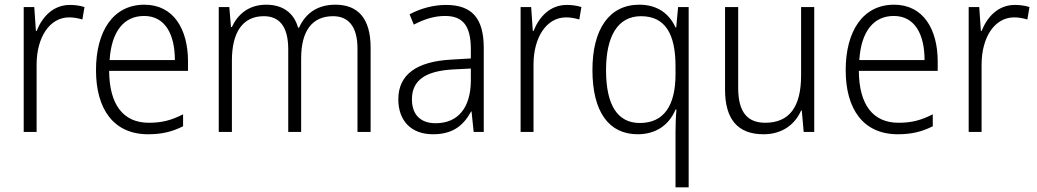

<svg xmlns="http://www.w3.org/2000/svg" viewBox="-20 -562 4419 818"><path d="M278 -541C206 -541 160 -490 136 -430H133L126 -532H81V0H136V-287C136 -401 190 -488 275 -488C295 -488 314 -484 331 -479L340 -532C321 -538 300 -541 278 -541Z M595 -542C462 -542 389 -429 389 -263C389 -97 464 10 611 10C670 10 714 -1 760 -24V-75C709 -49 669 -39 614 -39C505 -39 446 -116 445 -260H781V-300C781 -437 720 -542 595 -542ZM594 -494C684 -494 725 -415 725 -306H447C455 -430 509 -494 594 -494Z M1409 -542C1333 -542 1282 -506 1254 -444H1250C1233 -505 1187 -542 1114 -542C1038 -542 992 -499 968 -447H964L957 -532H912V0H968V-304C968 -423 1013 -493 1104 -493C1168 -493 1208 -452 1208 -352V0H1263V-313C1263 -432 1311 -493 1399 -493C1463 -493 1503 -451 1503 -355V0H1559V-359C1559 -485 1504 -542 1409 -542Z M1880 -541C1824 -541 1770 -525 1725 -501L1743 -457C1788 -481 1832 -494 1876 -494C1950 -494 1986 -455 1986 -352V-313L1902 -308C1756 -300 1677 -245 1677 -139C1677 -49 1730 10 1825 10C1912 10 1956 -30 1987 -87H1989L1998 0H2041V-358C2041 -485 1990 -541 1880 -541ZM1908 -266 1986 -270V-217C1985 -105 1933 -37 1836 -37C1773 -37 1735 -72 1735 -139C1735 -219 1791 -259 1908 -266Z M2395 -541C2323 -541 2277 -490 2253 -430H2250L2243 -532H2198V0H2253V-287C2253 -401 2307 -488 2392 -488C2412 -488 2431 -484 2448 -479L2457 -532C2438 -538 2417 -541 2395 -541Z M2858 0V236H2914V-532H2869L2861 -445H2858C2833 -501 2783 -542 2704 -542C2575 -542 2504 -437 2504 -264C2504 -84 2575 10 2697 10C2778 10 2832 -33 2858 -95H2862C2859 -65 2858 -24 2858 0ZM2706 -38C2611 -38 2562 -114 2562 -263C2562 -408 2612 -493 2711 -493C2813 -493 2858 -419 2858 -280V-246C2858 -114 2810 -38 2706 -38Z M3449 -532H3393V-241C3393 -105 3342 -39 3240 -39C3164 -39 3125 -85 3125 -187V-532H3069V-180C3069 -54 3123 10 3233 10C3315 10 3368 -34 3393 -91H3396L3404 0H3449Z M3789 -542C3656 -542 3583 -429 3583 -263C3583 -97 3658 10 3805 10C3864 10 3908 -1 3954 -24V-75C3903 -49 3863 -39 3808 -39C3699 -39 3640 -116 3639 -260H3975V-300C3975 -437 3914 -542 3789 -542ZM3788 -494C3878 -494 3919 -415 3919 -306H3641C3649 -430 3703 -494 3788 -494Z M4304 -541C4232 -541 4186 -490 4162 -430H4159L4152 -532H4107V0H4162V-287C4162 -401 4216 -488 4301 -488C4321 -488 4340 -484 4357 -479L4366 -532C4347 -538 4326 -541 4304 -541Z"/></svg>

Font: Noto Sans Armenian SemiCondensed Light
Style: Regular
Weight: 300
Width: 4
Designer: Monotype Design Team
Foundry: Monotype Imaging Inc.
Version: Version 2.008